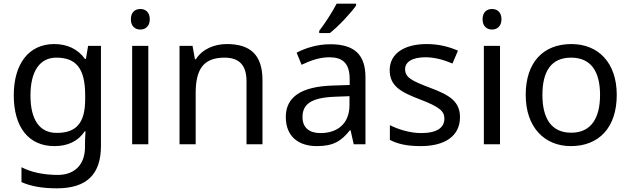

<svg xmlns="http://www.w3.org/2000/svg" viewBox="-20 -786 3434 1046"><path d="M275 -546C137 -546 55 -438 55 -267C55 -92 137 10 276 10C349 10 405 -16 442 -71H446C445 -59 443 -21 443 -5V16C443 110 387 167 295 167C218 167 148 152 97 125V206C148 229 212 240 290 240C454 240 530 162 530 9V-536H460L448 -465H443C403 -520 345 -546 275 -546ZM287 -472C395 -472 444 -413 444 -267V-246C444 -117 397 -62 289 -62C195 -62 146 -134 146 -266C146 -398 197 -472 287 -472Z M745 -737C716 -737 693 -720 693 -681C693 -643 716 -625 745 -625C772 -625 796 -643 796 -681C796 -720 772 -737 745 -737ZM788 -536H700V0H788Z M1216 -546C1148 -546 1082 -519 1047 -463H1042L1029 -536H958V0H1046V-278C1046 -403 1084 -472 1203 -472C1285 -472 1323 -429 1323 -343V0H1410V-349C1410 -487 1344 -546 1216 -546Z M1920 -756V-766H1814C1791 -721 1748 -655 1719 -618V-606H1777C1824 -642 1895 -719 1920 -756ZM1779 -545C1709 -545 1643 -524 1596 -499L1623 -433C1667 -454 1718 -474 1774 -474C1844 -474 1885 -444 1885 -355V-323L1794 -320C1619 -315 1537 -256 1537 -149C1537 -40 1609 10 1706 10C1796 10 1839 -17 1886 -76H1890L1907 0H1971V-365C1971 -490 1909 -545 1779 -545ZM1805 -259 1884 -262V-214C1884 -110 1816 -61 1726 -61C1668 -61 1628 -88 1628 -148C1628 -216 1671 -254 1805 -259Z M2486 -148C2486 -234 2427 -269 2325 -307C2222 -346 2187 -364 2187 -409C2187 -449 2226 -474 2298 -474C2350 -474 2400 -459 2445 -440L2475 -510C2425 -532 2369 -546 2304 -546C2184 -546 2103 -495 2103 -404C2103 -316 2165 -284 2269 -244C2374 -204 2401 -180 2401 -140C2401 -92 2363 -61 2274 -61C2211 -61 2146 -83 2104 -104V-24C2145 -2 2197 10 2272 10C2403 10 2486 -44 2486 -148Z M2661 -737C2632 -737 2609 -720 2609 -681C2609 -643 2632 -625 2661 -625C2688 -625 2712 -643 2712 -681C2712 -720 2688 -737 2661 -737ZM2704 -536H2616V0H2704Z M3340 -269C3340 -446 3238 -546 3093 -546C2939 -546 2844 -446 2844 -269C2844 -91 2948 10 3090 10C3243 10 3340 -91 3340 -269ZM2935 -269C2935 -396 2982 -472 3091 -472C3200 -472 3249 -396 3249 -269C3249 -142 3200 -63 3092 -63C2983 -63 2935 -142 2935 -269Z"/></svg>

Font: Noto Sans Kayah Li
Style: Regular
Weight: 400
Designer: Monotype Design Team, Sérgio Martins
Foundry: Monotype Imaging Inc.
Version: Version 2.002